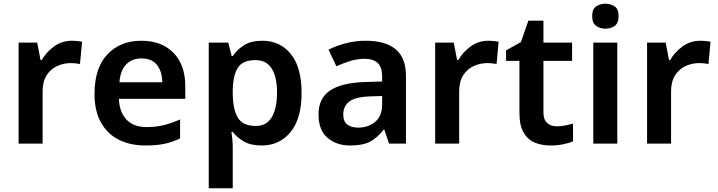

<svg xmlns="http://www.w3.org/2000/svg" viewBox="-20 -772 3858 1032"><path d="M367 -553Q380 -553 395.5 -551.5Q411 -550 421 -548L410 -428Q401 -430 387 -431.5Q373 -433 362 -433Q322 -433 287 -417Q252 -401 230.5 -367Q209 -333 209 -281V0H80V-543H180L198 -449H204Q228 -491 270 -522Q312 -553 367 -553Z M739 -553Q849 -553 912.5 -488Q976 -423 976 -307V-241H619Q622 -169 660 -129Q698 -89 767 -89Q819 -89 861 -99.5Q903 -110 948 -130V-28Q907 -8 864 1Q821 10 761 10Q681 10 619.5 -20.5Q558 -51 523 -113Q488 -175 488 -267Q488 -407 557.5 -480Q627 -553 739 -553ZM740 -458Q690 -458 658.5 -426Q627 -394 622 -330H852Q852 -386 824.5 -422Q797 -458 740 -458Z M1390 -553Q1485 -553 1543 -482Q1601 -411 1601 -272Q1601 -134 1541.5 -62Q1482 10 1387 10Q1327 10 1290 -12Q1253 -34 1231 -63H1224Q1227 -44 1229 -21.5Q1231 1 1231 20V240H1102V-543H1207L1225 -471H1231Q1254 -505 1291.5 -529Q1329 -553 1390 -553ZM1353 -449Q1286 -449 1259.5 -409.5Q1233 -370 1231 -289V-273Q1231 -187 1257.5 -141Q1284 -95 1355 -95Q1413 -95 1441 -142.5Q1469 -190 1469 -274Q1469 -358 1440.5 -403.5Q1412 -449 1353 -449Z M1946 -553Q2052 -553 2107 -507Q2162 -461 2162 -364V0H2071L2046 -75H2042Q2007 -30 1968 -10Q1929 10 1861 10Q1789 10 1740.5 -31Q1692 -72 1692 -158Q1692 -243 1753.5 -285Q1815 -327 1941 -331L2034 -334V-361Q2034 -412 2009.5 -434Q1985 -456 1941 -456Q1900 -456 1862 -444Q1824 -432 1788 -416L1746 -505Q1787 -526 1838.5 -539.5Q1890 -553 1946 -553ZM1969 -254Q1888 -251 1856.5 -225.5Q1825 -200 1825 -157Q1825 -119 1847 -102.5Q1869 -86 1905 -86Q1960 -86 1997 -117.5Q2034 -149 2034 -210V-256Z M2606 -553Q2619 -553 2634.5 -551.5Q2650 -550 2660 -548L2649 -428Q2640 -430 2626 -431.5Q2612 -433 2601 -433Q2561 -433 2526 -417Q2491 -401 2469.5 -367Q2448 -333 2448 -281V0H2319V-543H2419L2437 -449H2443Q2467 -491 2509 -522Q2551 -553 2606 -553Z M2972 -93Q2995 -93 3017.5 -97.5Q3040 -102 3060 -108V-12Q3039 -3 3007 3.5Q2975 10 2939 10Q2892 10 2854.5 -5.5Q2817 -21 2794.5 -59Q2772 -97 2772 -166V-445H2700V-501L2780 -546L2820 -661H2901V-543H3055V-445H2901V-167Q2901 -129 2921 -111Q2941 -93 2972 -93Z M3234 -752Q3263 -752 3284 -737.5Q3305 -723 3305 -685Q3305 -648 3284 -633Q3263 -618 3234 -618Q3205 -618 3184 -633Q3163 -648 3163 -685Q3163 -723 3184 -737.5Q3205 -752 3234 -752ZM3298 -543V0H3169V-543Z M3745 -553Q3758 -553 3773.5 -551.5Q3789 -550 3799 -548L3788 -428Q3779 -430 3765 -431.5Q3751 -433 3740 -433Q3700 -433 3665 -417Q3630 -401 3608.5 -367Q3587 -333 3587 -281V0H3458V-543H3558L3576 -449H3582Q3606 -491 3648 -522Q3690 -553 3745 -553Z"/></svg>

Font: Noto Sans Sora Sompeng Semi
Style: Bold
Weight: 700
Designer: Monotype Design Team. David Williams.
Foundry: Monotype Imaging Inc.
Version: Version 2.101; ttfautohint (v1.8.4.7-5d5b)